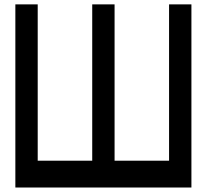

<svg xmlns="http://www.w3.org/2000/svg" viewBox="-20 -835 926 860"><path d="M737.3 -815.4H837.4V4.9H48.8V-815.4H148.9V-115.2H393.1V-815.4H493.2V-115.2H737.3Z"/></svg>

Font: Gap Sans
Style: Black
Weight: 400
Designer: Alexandre Liziard and Etienne Ozeray
Foundry: Interstices.io
Version: Version 1.6.1 - December 3. 2014